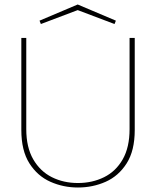

<svg xmlns="http://www.w3.org/2000/svg" viewBox="-20 -829 695 855"><path d="M327 6Q262 6 204.5 -19.5Q147 -45 111 -101.5Q75 -158 75 -250V-660H97V-254Q97 -173 128 -119.5Q159 -66 211 -40Q263 -14 327 -14Q391 -14 443.5 -40Q496 -66 526.5 -119.5Q557 -173 557 -254V-660H580V-250Q580 -158 544 -101.5Q508 -45 450.5 -19.5Q393 6 327 6ZM326 -809 496 -737 490 -722 326 -784 162 -722 156 -737Z"/></svg>

Font: Lil Grotesk Thin
Style: Regular
Weight: 100
Designer: Bastien Sozeau
Foundry: NBR — Bastien Sozeau
Version: Version 3.003; ttfautohint (v1.8.4.7-5d5b);gftools[0.9.33]